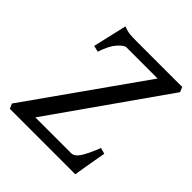

<svg xmlns="http://www.w3.org/2000/svg" viewBox="-175 -743 860 860"><g transform="rotate(45 254.5 -313.5)"><path d="M509.3 -591.8 130.9 -53.7H357.4Q377 -53.7 393.8 -77.6Q410.6 -101.6 436 -164.6L464.4 -156.7Q460.4 -135.3 455.3 -105.7Q450.2 -76.2 445.3 -47.6Q440.4 -19 437.5 0H22.9L12.7 -23.4L395 -564H198.2Q184.1 -564 160.9 -538.3Q137.7 -512.7 120.6 -459.5L90.8 -466.3L127.9 -627Q151.4 -618.2 168.9 -616.7Q186.5 -615.2 212.4 -615.2H499.5Z"/></g></svg>

Font: Gentium Book Plus
Style: Italic
Weight: 400
Italic angle: -8°
Designer: Victor Gaultney, Annie Olsen, Iska Routamaa, Becca Hirsbrunner
Foundry: SIL International
Version: Version 6.101